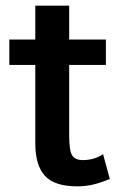

<svg xmlns="http://www.w3.org/2000/svg" viewBox="-20 -640 435 680"><path d="M13 -500H105V-620H225V-500H355V-410H225V-161Q225 -107 235.5 -90Q246 -73 273 -73Q314 -73 345 -94L369 -6Q329 10 303.5 15Q278 20 254 20Q173 20 139 -17.5Q105 -55 105 -132V-410H13Z"/></svg>

Font: Moderustic Med
Style: Regular
Weight: 500
Designer: Tural Alisoy
Foundry: TAFT Foundry
Version: Version 2.110